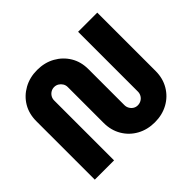

<svg xmlns="http://www.w3.org/2000/svg" viewBox="-163 -928 1155 1155"><g transform="rotate(-45 415.0 -350.0)"><path d="M554 12Q491 12 441 -15.5Q391 -43 362 -92Q333 -141 333 -203V-509Q333 -525 325 -538Q317 -551 304 -559Q291 -567 275 -567Q259 -567 246 -559Q233 -551 225.5 -538Q218 -525 218 -509V0H54V-497Q54 -560 82.5 -608Q111 -656 161.5 -684Q212 -712 275 -712Q339 -712 389 -684Q439 -656 468 -608Q497 -560 497 -497V-191Q497 -175 505 -161.5Q513 -148 525.5 -140.5Q538 -133 553 -133Q569 -133 582.5 -140.5Q596 -148 604 -161.5Q612 -175 612 -191V-700H775V-203Q775 -141 746 -92Q717 -43 667 -15.5Q617 12 554 12Z"/></g></svg>

Font: MuseoModerno Thin
Style: Bold
Weight: 700
Version: Version 1.003